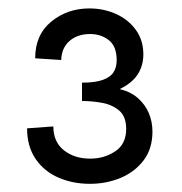

<svg xmlns="http://www.w3.org/2000/svg" viewBox="-20 -926 440 465"><path d="M197.4 -480.8Q156.4 -480.8 121.7 -495.8Q87 -510.8 66.3 -541Q45.6 -571.2 45.6 -615.2L109.2 -619.8Q109.2 -582.2 134.8 -562Q160.4 -541.8 198.4 -541.8Q232.2 -541.8 258.9 -559.4Q285.6 -577 285.6 -613.8Q285.6 -644.2 268.3 -658.5Q251 -672.8 226.6 -677.1Q202.2 -681.4 178.6 -681.4V-725.8Q210.4 -725.8 229 -732.5Q247.6 -739.2 255.1 -751.3Q262.6 -763.4 262.6 -780.2Q262.6 -814 243.5 -828.8Q224.4 -843.6 198.4 -843.6Q167.8 -843.6 148.5 -826.9Q129.2 -810.2 128.2 -780.6L65.2 -784.8Q65.2 -841.8 104.2 -873.7Q143.2 -905.6 196.4 -905.6Q231 -905.6 260.7 -892.3Q290.4 -879 308.8 -853.9Q327.2 -828.8 327.2 -794Q327.2 -776.4 321 -760.4Q314.8 -744.4 302.1 -732Q289.4 -719.6 269.8 -710.2Q296.4 -704 313.9 -688.5Q331.4 -673 340.3 -652.3Q349.2 -631.6 349.2 -607.4Q349.2 -566 328 -537.9Q306.8 -509.8 272.4 -495.3Q238 -480.8 197.4 -480.8Z"/></svg>

Font: Hanken Grotesk
Style: Regular
Weight: 400
Designer: Alfredo Marco Pradil
Foundry: Hanken Design Co.
Version: Version 3.013